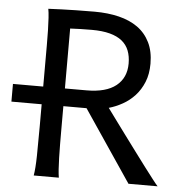

<svg xmlns="http://www.w3.org/2000/svg" viewBox="-52 -768 784 818"><g transform="rotate(5 340.5 -359.0)"><path d="M0 -380.9H129.4V-558.1Q129.4 -592.3 128.7 -621.8Q127.9 -651.4 126.5 -674.8Q125 -698.2 122.1 -712.9Q147.5 -713.9 178.2 -715.3Q204.6 -716.3 240.7 -717Q276.9 -717.8 319.8 -717.8Q377 -717.8 424.1 -706.3Q471.2 -694.8 504.9 -670.7Q538.6 -646.5 557.4 -608.4Q576.2 -570.3 576.2 -517.6Q576.2 -473.1 562.3 -439Q548.3 -404.8 525.6 -380.1Q502.9 -355.5 474.1 -339.4Q445.3 -323.2 415.5 -314.9Q430.2 -294.9 451.4 -265.9Q472.7 -236.8 496.8 -204.3Q521 -171.9 545.7 -138.4Q570.3 -105 591.8 -76.7Q613.3 -48.3 629.2 -27.8Q645 -7.3 651.9 0H527.3L321.3 -305.2H222.2V-212.4Q222.2 -176.3 222.4 -144Q222.7 -111.8 223.4 -84.5Q224.1 -57.1 225.6 -35.6Q227.1 -14.2 229.5 0H122.1Q127.4 -29.3 128.4 -84.7Q129.4 -140.1 129.4 -212.4V-305.2H0ZM222.2 -380.9H314.9Q397.9 -380.9 440.7 -415Q483.4 -449.2 483.4 -510.3Q483.4 -541.5 473.9 -565.7Q464.4 -589.8 444.1 -606.2Q423.8 -622.6 391.8 -631.1Q359.9 -639.6 314.9 -639.6Q289.1 -639.6 265.4 -638.9Q241.7 -638.2 222.2 -637.2Z"/></g></svg>

Font: Andika
Style: Regular
Weight: 400
Designer: Victor Gaultney, Annie Olsen, Julie Remington, Don Collingsworth, Eric Hays
Foundry: SIL International
Version: Version 1.001